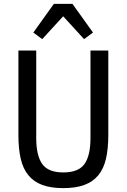

<svg xmlns="http://www.w3.org/2000/svg" viewBox="-20 -959 654 991"><path d="M167 -698V-246Q167 -156 198 -112.5Q229 -69 307 -69Q385 -69 416 -112.5Q447 -156 447 -246V-698H539V-262Q539 -191 527 -139.5Q515 -88 487.5 -54.5Q460 -21 415.5 -4.5Q371 12 307 12Q242 12 198 -4.5Q154 -21 126.5 -54.5Q99 -88 87 -139.5Q75 -191 75 -262V-698ZM354 -939 460 -791 414 -757 306 -875 198 -757 152 -791 258 -939Z"/></svg>

Font: IBM Plex Sans Condensed Text
Style: Regular
Weight: 450
Width: 3
Designer: Mike Abbink, Paul van der Laan, Pieter van Rosmalen
Foundry: Bold Monday
Version: Version 1.1